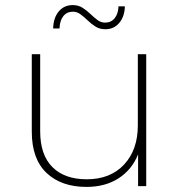

<svg xmlns="http://www.w3.org/2000/svg" viewBox="-20 -732 706 755"><path d="M320 3Q221 3 163 -52Q105 -107 105 -214V-519H138V-216Q138 -123 186 -75Q234 -27 321 -27Q414 -27 468 -85Q522 -143 522 -239V-519H555V0H523V-125Q499 -65 446.5 -31Q394 3 320 3ZM394 -617Q372 -617 355.5 -627.5Q339 -638 325 -651.5Q311 -665 297 -675.5Q283 -686 267 -686Q243 -686 229 -668.5Q215 -651 214 -620H189Q190 -662 211 -687Q232 -712 266 -712Q288 -712 304.5 -701.5Q321 -691 335 -677.5Q349 -664 363 -653.5Q377 -643 393 -643Q417 -643 431 -660.5Q445 -678 446 -707H471Q470 -667 449 -642Q428 -617 394 -617Z"/></svg>

Font: Montserrat ExtraLight
Style: Regular
Weight: 200
Designer: Julieta Ulanovsky
Foundry: Julieta Ulanovsky
Version: Version 9.000; ttfautohint (v1.8.4.7-5d5b)